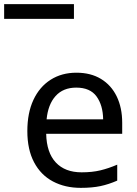

<svg xmlns="http://www.w3.org/2000/svg" viewBox="-77 -897 661 927"><path d="M292 -546Q361 -546 410.5 -516Q460 -486 486.5 -431.5Q513 -377 513 -304V-251H146Q148 -160 192.5 -112.5Q237 -65 317 -65Q368 -65 407.5 -74.5Q447 -84 489 -102V-25Q448 -7 408 1.5Q368 10 313 10Q237 10 178.5 -21Q120 -52 87.5 -113.5Q55 -175 55 -264Q55 -352 84.5 -415Q114 -478 167.5 -512Q221 -546 292 -546ZM291 -474Q228 -474 191.5 -433.5Q155 -393 148 -321H421Q420 -389 389 -431.5Q358 -474 291 -474ZM-57 -806V-877H280V-806Z"/></svg>

Font: Noto Sans Tifinagh Hawad
Style: Regular
Weight: 400
Designer: JamraPatel
Foundry: JamraPatel LLC
Version: Version 2.006; ttfautohint (v1.8.4.7-5d5b)